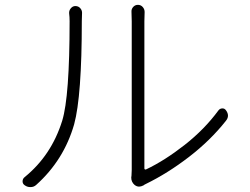

<svg xmlns="http://www.w3.org/2000/svg" viewBox="-20 -762 1024 785"><path d="M127.9 -5.9Q118.2 2.9 105.5 2.9Q104.5 2.9 103.5 2.9Q91.8 2.9 82 -3.9Q72.3 -9.8 72.3 -20.5Q72.3 -31.2 81.1 -38.1Q190.4 -127 234.4 -268.6Q264.6 -367.2 264.6 -675.8Q264.6 -692.4 262.7 -707Q261.7 -718.8 269.5 -728Q277.3 -737.3 288.1 -737.3Q300.8 -737.3 308.6 -728Q316.4 -718.8 315.4 -707Q314.5 -691.4 314.5 -675.8Q314.5 -369.1 283.2 -253.9Q241.2 -107.4 127.9 -5.9ZM566.4 -3.9Q556.6 1 548.8 1Q539.1 1 530.3 -5.9Q516.6 -17.6 516.6 -36.1Q516.6 -40 517.6 -43.9Q518.6 -54.7 518.6 -67.4V-674.8Q518.6 -694.3 517.6 -712.9Q516.6 -724.6 524.4 -733.4Q532.2 -742.2 543.9 -742.2Q555.7 -742.2 563.5 -733.4Q571.3 -724.6 571.3 -712.9Q570.3 -697.3 570.3 -674.8V-73.2Q570.3 -70.3 572.8 -69.3Q575.2 -68.4 577.1 -69.3Q653.3 -105.5 734.9 -169.4Q816.4 -233.4 873 -310.5Q878.9 -318.4 888.7 -318.8Q898.4 -319.3 904.3 -310.5Q912.1 -299.8 912.1 -289.1Q912.1 -278.3 903.3 -267.6Q839.8 -187.5 752.9 -120.6Q666 -53.7 576.2 -9.8Q571.3 -7.8 566.4 -3.9Z"/></svg>

Font: Gen Jyuu Gothic P Light
Style: Regular
Weight: 200
Designer: [Source Han Sans]
Ryoko NISHIZUKA  (kana & ideographs); Paul D. Hunt (Latin, Greek & Cyrillic); Wenlong ZHANG  (bopomofo
Version: Version 1.002.20150607